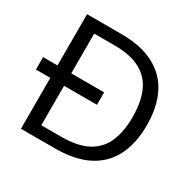

<svg xmlns="http://www.w3.org/2000/svg" viewBox="-155 -858 1020 1016"><g transform="rotate(30 355.5 -350.0)"><path d="M8 -311V-387H381V-311ZM96 0V-700H304Q427 -700 507 -657.5Q587 -615 625.5 -536.5Q664 -458 664 -348Q664 -240 625.5 -162Q587 -84 507 -42Q427 0 304 0ZM180 -70H302Q404 -70 464.5 -103.5Q525 -137 551 -199.5Q577 -262 577 -348Q577 -436 551 -499Q525 -562 464.5 -596Q404 -630 302 -630H180Z"/></g></svg>

Font: DM Sans 17pt
Style: Regular
Weight: 400
Version: Version 4.004;gftools[0.9.30]